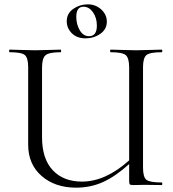

<svg xmlns="http://www.w3.org/2000/svg" viewBox="-20 -854 798 886"><path d="M375 -677Q335 -677 311.5 -700.5Q288 -724 288 -756Q288 -792 318 -813Q348 -834 385 -834Q421 -834 447 -810.5Q473 -787 473 -754Q473 -719 443 -698Q413 -677 375 -677ZM365 -823Q332 -823 332 -776Q332 -742 348 -714.5Q364 -687 391 -687Q427 -687 427 -736Q427 -772 409 -797.5Q391 -823 365 -823ZM726 -12Q729 -12 729 -6Q729 0 726 0Q713 0 687.5 -0.5Q662 -1 647 -1Q636 -1 620 -0.5Q604 0 595 0Q583 0 579.5 -3Q576 -6 576 -19V-97Q513 -40 455.5 -14Q398 12 331 12Q234 12 172 -42Q110 -96 110 -186V-544Q110 -587 94.5 -600Q79 -613 25 -613Q22 -613 22 -619Q22 -625 25 -625Q39 -625 78.5 -623.5Q118 -622 142 -622Q167 -622 206.5 -623.5Q246 -625 260 -625Q262 -625 262 -619Q262 -613 260 -613Q206 -613 190 -599Q174 -585 174 -542V-221Q174 -121 223.5 -68.5Q273 -16 358 -16Q467 -16 576 -114V-542Q576 -586 560.5 -599.5Q545 -613 491 -613Q488 -613 488 -619Q488 -625 491 -625Q505 -625 544.5 -623.5Q584 -622 608 -622Q632 -622 672 -623.5Q712 -625 726 -625Q729 -625 729 -619Q729 -613 726 -613Q672 -613 656 -600Q640 -587 640 -544V-81Q640 -37 655.5 -24.5Q671 -12 726 -12Z"/></svg>

Font: Cormorant
Style: Regular
Weight: 400
Designer: Christian Thalmann (Catharsis Fonts)
Version: Version 1.000;PS 001.000;hotconv 1.0.70;makeotf.lib2.5.58329